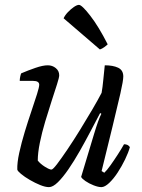

<svg xmlns="http://www.w3.org/2000/svg" viewBox="-20 -768 584 788"><path d="M181 0Q166 0 145 -8.5Q124 -17 102.5 -29.5Q81 -42 66.5 -54Q52 -66 51 -72Q50 -100 59 -141Q68 -182 81.5 -226.5Q95 -271 109 -312Q123 -353 132 -382Q141 -411 141 -420Q141 -436 116 -436H61Q61 -444 63 -453.5Q65 -463 67 -467Q95 -479 125.5 -489.5Q156 -500 176 -500Q195 -500 209 -488.5Q223 -477 223 -459Q223 -450 214 -422Q205 -394 192 -354Q179 -314 165.5 -269Q152 -224 143.5 -182Q135 -140 135 -109Q146 -95 164.5 -83.5Q183 -72 191 -72Q197 -72 214.5 -95Q232 -118 257 -155Q282 -192 308.5 -235Q335 -278 358.5 -318Q382 -358 397 -387Q401 -409 404 -441Q407 -473 410 -500Q444 -500 465 -490Q486 -480 486 -454Q486 -437 474 -384Q462 -331 442 -249.5Q422 -168 397 -66L408 -59Q418 -68 433 -89Q448 -110 463.5 -134Q479 -158 489 -176Q506 -176 513 -164Q507 -142 493.5 -114Q480 -86 463 -60Q446 -34 428 -17Q410 0 396 0Q383 0 364 -7.5Q345 -15 330.5 -25Q316 -35 313 -42L366 -218Q384 -278 396 -301L391 -304Q373 -270 351.5 -229Q330 -188 307 -147.5Q284 -107 261 -73.5Q238 -40 217.5 -20Q197 0 181 0ZM390 -565 241 -693Q247 -706 259 -718.5Q271 -731 283.5 -739.5Q296 -748 304 -748Q316 -748 350.5 -703.5Q385 -659 422 -586Q417 -581 408 -574.5Q399 -568 390 -565Z"/></svg>

Font: Texturina Light
Style: Italic
Weight: 300
Italic angle: -11°
Designer: Guillermo Torres Carreño
Foundry: Omnibus-Type
Version: Version 1.002; ttfautohint (v1.8.3)